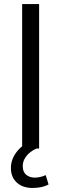

<svg xmlns="http://www.w3.org/2000/svg" viewBox="-20 -725 299 937"><path d="M88.1 0V-705H170.9V0ZM138.4 192.3Q90.9 192.3 62 165.9Q33.2 139.5 33.2 94.7Q33.2 54.8 58.8 19.6Q84.4 -15.6 128.8 -36.2L157.8 0Q141.9 6.5 126.5 18.8Q111.2 31.1 101.1 48.2Q91 65.3 91 86Q91 114.2 108 128Q125 141.8 149.1 141.8Q163 141.8 176 138.8Q189 135.8 203 129.7L217 175.3Q202.7 183.3 182.8 187.8Q162.9 192.3 138.4 192.3Z"/></svg>

Font: Mulish ExtraLight
Style: Regular
Weight: 200
Designer: Vernon Adams
Foundry: Vernon Adams
Version: Version 3.603